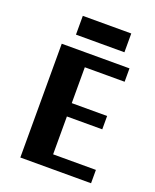

<svg xmlns="http://www.w3.org/2000/svg" viewBox="-105 -586 525 649"><g transform="rotate(20 157.0 -261.0)"><path d="M255.3 -454.6V-522.2H81V-454.6ZM300.7 -48H146.8V-184.2H274V-232.2H146.8V-361.2H290V-409.3H46.3V0H300.7Z"/></g></svg>

Font: Gidugu
Style: Regular
Weight: 400
Designer: Purushoth Kumar Guthula
Foundry: Silicon Andhra, USA.
Version: Version 1.0.5; ttfautohint (v1.2.25-373a) -l 7 -r 28 -G 50 -